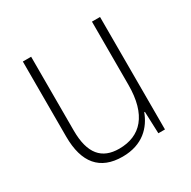

<svg xmlns="http://www.w3.org/2000/svg" viewBox="-127 -702 776 782"><g transform="rotate(-30 261.0 -310.5)"><path d="M439 -580H401V-283C401 -142 340 -76 239 -76C158 -76 115 -124 115 -233V-580H76V-227C76 -104 129 -41 235 -41C330 -41 379 -95 401 -154H404L408 -51H439Z"/></g></svg>

Font: Noto Sans Tamil UI SemiCondensed ExtraLight
Style: Regular
Weight: 200
Width: 4
Designer: Jelle Bosma - Monotype Design Team
Foundry: Monotype Imaging Inc.
Version: Version 2.004